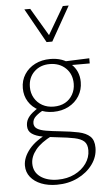

<svg xmlns="http://www.w3.org/2000/svg" viewBox="-64 -744 603 1074"><g transform="rotate(-5 237.5 -207.5)"><path d="M211 289Q162 289 124 274Q86 259 64 231.5Q42 204 42 167Q42 121 79.5 75Q117 29 195 -6L210 12Q144 45 114 82.5Q84 120 84 159Q84 207 121.5 234Q159 261 219 261Q272 261 313.5 240.5Q355 220 379 186Q403 152 403 112Q403 78 385.5 62Q368 46 332 38.5Q296 31 239 25Q193 20 155.5 13.5Q118 7 95.5 -8.5Q73 -24 73 -53Q73 -75 82.5 -92Q92 -109 110.5 -124.5Q129 -140 156 -156L177 -137Q146 -120 128 -103.5Q110 -87 110 -65Q110 -45 127 -34Q144 -23 177 -17.5Q210 -12 258 -7Q317 -1 358.5 8Q400 17 422 38Q444 59 444 101Q444 152 412.5 195Q381 238 328.5 263.5Q276 289 211 289ZM227 -119Q181 -119 145 -138Q109 -157 88.5 -190Q68 -223 68 -265Q68 -309 90 -343Q112 -377 149.5 -396Q187 -415 235 -415Q305 -415 349.5 -375Q394 -335 394 -272Q394 -229 372.5 -194Q351 -159 313 -139Q275 -119 227 -119ZM232 -148Q269 -148 296 -163Q323 -178 338.5 -205.5Q354 -233 354 -266Q354 -320 319 -353.5Q284 -387 229 -387Q176 -387 142 -354Q108 -321 108 -268Q108 -234 124 -206.5Q140 -179 168 -163.5Q196 -148 232 -148ZM309 -371 297 -394 453 -400V-371ZM223 -511 232 -535 331 -704H364L255 -511ZM223 -511 115 -704H148L248 -535L255 -511Z"/></g></svg>

Font: Ysabeau Office ExtraLight
Style: Regular
Weight: 250
Designer: Christian Thalmann (Catharsis Fonts)
Version: Version 2.001;gftools[0.9.30]; featfreeze: tnum,lnum,ss02